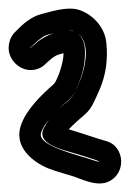

<svg xmlns="http://www.w3.org/2000/svg" viewBox="-21 -687 300 444"><path d="M97 -416C90 -408 85 -399 80 -390C65 -360 107 -346 126 -340C136 -337 209 -316 209 -313C206 -313 202 -314 196 -316C160 -329 64 -349 74 -380C77 -390 85 -402 97 -416ZM142 -616H139C107 -616 76 -601 60 -585L50 -577L49 -575V-576V-577L58 -585C71 -598 81 -604 87 -606C123 -616 144 -617 147 -616C155 -613 161 -609 167 -602C187 -576 174 -525 165 -503C143 -447 139 -460 106 -427C115 -436 125 -445 137 -455C150 -466 156 -481 164 -502C173 -526 177 -551 175 -577C174 -595 161 -616 142 -616ZM50 -525C63 -525 76 -530 85 -540L94 -548C103 -556 109 -560 126 -564C126 -541 112 -503 104 -493C74 -467 39 -433 27 -396C14 -356 40 -324 77 -304C93 -295 116 -289 146 -280C166 -274 204 -253 232 -268C244 -274 253 -285 257 -298C265 -326 250 -353 227 -360C196 -369 171 -378 138 -388C149 -400 167 -415 176 -423C191 -436 198 -454 211 -484C223 -513 229 -548 225 -587C222 -623 195 -652 165 -663C142 -672 112 -665 73 -654C55 -649 38 -637 22 -621L13 -612C4 -603 -1 -589 -1 -576C-1 -549 23 -525 50 -525Z"/></svg>

Font: AppleStorm
Style: CBo
Weight: 400
Foundry: Cannot Into Space Fonts
Version: Version 1.01